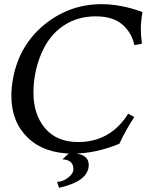

<svg xmlns="http://www.w3.org/2000/svg" viewBox="-20 -723 735 916"><path d="M328.1 9.8Q191.4 9.8 112.8 -65.9Q34.2 -141.6 34.2 -266.1Q34.2 -303.2 41.5 -344.7Q69.8 -504.4 189.7 -603.8Q309.6 -703.1 464.8 -703.1Q557.6 -703.1 659.7 -665.5Q651.9 -618.7 651.9 -586.9Q651.9 -552.7 657.2 -514.6L621.1 -507.8Q608.4 -567.4 563.5 -606.2Q518.6 -645 436 -645Q348.1 -645 280.5 -598.9Q212.9 -552.7 176.3 -465.3Q139.6 -377.9 139.6 -280.3Q139.6 -176.8 195.1 -111.1Q250.5 -45.4 352.5 -45.4Q506.8 -45.4 591.8 -180.7L620.6 -164.6Q581.5 -105.5 549.3 -37.1Q435.1 9.8 328.1 9.8ZM261.7 172.9 252 144.5Q278.8 144.5 304.4 125Q330.1 105.5 330.1 84Q330.1 39.6 277.8 37.1L359.4 -39.1H396.5L347.2 9.8Q403.3 19.5 403.3 63.5Q403.3 141.6 261.7 172.9Z"/></svg>

Font: Kelvinch
Style: Italic
Weight: 400
Italic angle: -10°
Designer: Paul James Miller
Foundry: High-Logic / Made with FontCreator
Version: Version 3.40;July 22, 2017;FontCreator 11.0.0.2388 64-bit